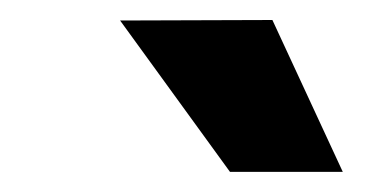

<svg xmlns="http://www.w3.org/2000/svg" viewBox="-20 -770 366 192"><path d="M252.4 -750 322.8 -598.1H210L100.1 -749.5Z"/></svg>

Font: Roboto Condensed ExtraBold
Style: Italic
Weight: 800
Italic angle: -12°
Designer: Christian Robertson
Foundry: Google
Version: Version 3.008; 2023